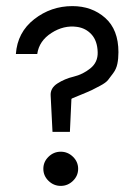

<svg xmlns="http://www.w3.org/2000/svg" viewBox="-20 -614 441 629"><path d="M102 -437H32Q37 -508 92 -551Q147 -594 217 -594Q281 -594 324.5 -555.5Q368 -517 368 -443Q368 -422 364.5 -405Q361 -388 351 -374.5Q341 -361 334 -352Q327 -343 308 -333Q289 -323 281 -319Q273 -315 248.5 -305Q224 -295 217 -292L214 -290L209 -182H152L146 -300Q144 -325 168 -340.5Q192 -356 221.5 -363Q251 -370 276 -390Q301 -410 300 -443Q299 -480 280 -501Q261 -522 232 -526Q189 -532 148.5 -506Q108 -480 102 -437ZM219 -21.5Q202 -5 179 -5Q156 -5 139 -21.5Q122 -38 122 -61Q122 -84 139 -100.5Q156 -117 179 -117Q202 -117 219 -100.5Q236 -84 236 -61Q236 -38 219 -21.5Z"/></svg>

Font: Charger Pro
Style: Lit
Weight: 300
Designer: Jasper
Foundry: Cannot Into Space Fonts
Version: Version 1.09